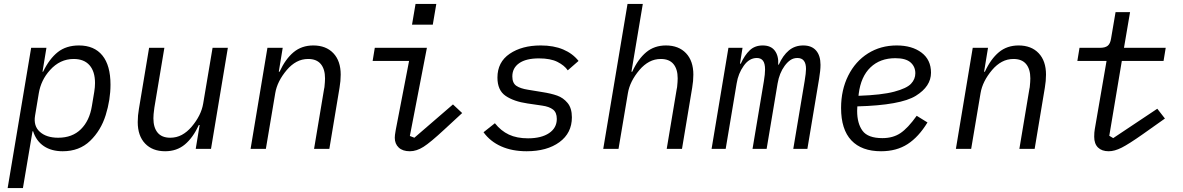

<svg xmlns="http://www.w3.org/2000/svg" viewBox="-20 -760 6040 980"><path d="M139 -516H217L197 -394H200Q232 -460 275 -494Q318 -528 383 -528Q461 -528 502.5 -477Q544 -426 544 -328Q544 -251 519.5 -172.5Q495 -94 440 -41Q385 12 300 12Q243 12 204 -14Q165 -40 149 -90H146L97 200H19ZM449 -219 461 -291Q465 -315 465 -336Q465 -395 437 -427Q409 -459 356 -459Q286 -459 235 -402Q189 -351 178 -284L159 -170Q150 -117 183.5 -87Q217 -57 277 -57Q349 -57 393 -100.5Q437 -144 449 -219Z M999 -122H995Q965 -57 923.5 -22.5Q882 12 823 12Q758 12 720.5 -27.5Q683 -67 683 -137Q683 -170 689 -204L741 -516H819L768 -211L767 -203Q763 -175 763 -156Q763 -109 784.5 -83Q806 -57 849 -57Q881 -57 908 -71.5Q935 -86 958 -113Q1007 -171 1017 -231L1065 -516H1143L1057 0H979Z M1259 0 1345 -516H1423L1403 -394H1407Q1437 -459 1478.5 -493.5Q1520 -528 1579 -528Q1644 -528 1681.5 -488.5Q1719 -449 1719 -379Q1719 -347 1713 -312L1661 0H1583L1634 -305L1636 -315Q1639 -344 1639 -360Q1639 -407 1617.5 -433Q1596 -459 1553 -459Q1521 -459 1494 -444.5Q1467 -430 1444 -403Q1395 -345 1385 -285L1337 0Z M1995 -57Q1995 -69 1999 -91L2000 -97L2068 -449H1882L1893 -516H2159L2072 -66L2095 -57L2292 -227L2339 -183L2248 -99Q2177 -33 2141.5 -10.5Q2106 12 2072 12Q2035 12 2015 -7Q1995 -26 1995 -57ZM2207 -740 2189 -634H2083L2101 -740Z M2448 -85 2506 -131Q2537 -92 2577.5 -73Q2618 -54 2675 -54Q2743 -54 2782.5 -80.5Q2822 -107 2822 -153Q2822 -186 2802.5 -201Q2783 -216 2747 -221L2672 -232Q2603 -242 2561 -270.5Q2519 -299 2519 -364Q2519 -443 2581.5 -485.5Q2644 -528 2740 -528Q2806 -528 2854.5 -507.5Q2903 -487 2933 -449L2878 -401Q2861 -426 2825.5 -444Q2790 -462 2731 -462Q2665 -462 2630 -437.5Q2595 -413 2595 -370Q2595 -336 2615.5 -322Q2636 -308 2675 -302L2748 -290Q2793 -283 2824 -272Q2855 -261 2877 -234.5Q2899 -208 2899 -161Q2899 -81 2835.5 -34.5Q2772 12 2668 12Q2594 12 2538 -13Q2482 -38 2448 -85Z M3183 -740H3261L3203 -394H3207Q3237 -459 3278.5 -493.5Q3320 -528 3379 -528Q3444 -528 3481.5 -488.5Q3519 -449 3519 -379Q3519 -347 3513 -312L3461 0H3383L3434 -305L3436 -315Q3439 -344 3439 -360Q3439 -407 3417.5 -433Q3396 -459 3353 -459Q3321 -459 3294 -444.5Q3267 -430 3244 -403Q3195 -345 3185 -285L3137 0H3059Z M3612 0 3698 -516H3770L3757 -435H3761Q3781 -479 3807 -503.5Q3833 -528 3873 -528Q3915 -528 3935 -501Q3955 -474 3952 -430H3955Q3976 -477 4006.5 -502.5Q4037 -528 4080 -528Q4123 -528 4145.5 -502Q4168 -476 4168 -429Q4168 -401 4161 -359L4101 0H4029L4087 -346Q4094 -388 4094 -408Q4094 -436 4083 -450Q4072 -464 4050 -464Q4030 -464 4014.5 -453.5Q3999 -443 3985 -424Q3958 -387 3949 -334L3893 0H3821L3879 -346Q3885 -382 3885 -405Q3885 -436 3874.5 -450Q3864 -464 3843 -464Q3804 -464 3776 -424Q3748 -385 3740 -334L3684 0Z M4273 -209Q4273 -301 4309.5 -374Q4346 -447 4410.5 -487.5Q4475 -528 4557 -528Q4635 -528 4683.5 -491.5Q4732 -455 4732 -389Q4732 -319 4654.5 -271Q4577 -223 4356 -217Q4355 -207 4355 -194Q4355 -130 4382.5 -92.5Q4410 -55 4484 -55Q4538 -55 4576 -80.5Q4614 -106 4659 -169L4714 -135Q4669 -61 4612.5 -24.5Q4556 12 4477 12Q4378 12 4325.5 -43.5Q4273 -99 4273 -209ZM4363 -281 4362 -271Q4480 -275 4544 -292Q4608 -309 4630 -332.5Q4652 -356 4652 -386Q4652 -420 4627.5 -441.5Q4603 -463 4550 -463Q4472 -463 4423 -416Q4374 -369 4363 -281Z M4859 0 4945 -516H5023L5003 -394H5007Q5037 -459 5078.5 -493.5Q5120 -528 5179 -528Q5244 -528 5281.5 -488.5Q5319 -449 5319 -379Q5319 -347 5313 -312L5261 0H5183L5234 -305L5236 -315Q5239 -344 5239 -360Q5239 -407 5217.5 -433Q5196 -459 5153 -459Q5121 -459 5094 -444.5Q5067 -430 5044 -403Q4995 -345 4985 -285L4937 0Z M5565 -62Q5565 -85 5568 -101L5628 -449H5479L5490 -516H5595Q5621 -516 5634 -526.5Q5647 -537 5651 -563L5674 -698H5748L5717 -516H5930L5919 -449H5706L5642 -67L5662 -55L5887 -205L5926 -155L5813 -75Q5742 -25 5705.5 -6.5Q5669 12 5639 12Q5604 12 5584.5 -7Q5565 -26 5565 -62Z"/></svg>

Font: iA Writer Mono V
Style: Regular
Weight: 400
Italic angle: -9.5°
Designer: Mike Abbink, Paul van der Laan, Pieter van Rosmalen
Foundry: Bold Monday
Version: Version 2.000